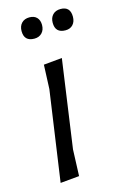

<svg xmlns="http://www.w3.org/2000/svg" viewBox="-104 -695 466 745"><g transform="rotate(-15 128.5 -322.0)"><path d="M218 -648Q257 -648 257 -607Q257 -587 246 -575Q235 -563 216 -563Q175 -563 175 -604Q175 -624 186.5 -636Q198 -648 218 -648ZM93 -648Q112 -648 122.5 -637Q133 -626 133 -607Q133 -587 121.5 -575Q110 -563 91 -563Q50 -563 50 -604Q50 -624 61.5 -636Q73 -648 93 -648ZM174 -463 124 -109 120 -3 44 4 96 -359 100 -456Z"/></g></svg>

Font: Alegreya Sans
Style: Italic
Weight: 400
Italic angle: -7°
Designer: Juan Pablo del Peral
Foundry: Huerta Tipografica
Version: Version 2.007